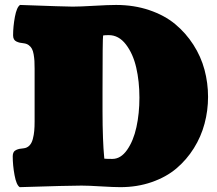

<svg xmlns="http://www.w3.org/2000/svg" viewBox="-20 -754 883 780"><path d="M436.5 -108.4Q470.7 -108.4 496.3 -145Q522 -181.6 534.2 -237.3Q546.4 -293 546.4 -357.4Q546.4 -423.3 533.4 -479.5Q520.5 -535.6 491.5 -573.5Q462.4 -611.3 421.9 -611.3Q406.2 -611.3 398.9 -609.9Q396.5 -598.1 396.5 -385.7V-304.2Q396.5 -241.7 398.4 -193.1Q400.4 -144.5 402.3 -127L403.8 -109.4Q414.1 -108.4 436.5 -108.4ZM60.1 6.3Q46.4 -2.4 39.1 -42.5Q31.7 -82.5 31.7 -119.6Q31.7 -128.9 35.2 -135.3Q38.6 -141.6 45.7 -144.8Q52.7 -147.9 58.6 -149.2Q64.5 -150.4 75.2 -151.4Q89.8 -152.8 99.4 -162.6Q108.9 -172.4 113.3 -189.2Q117.7 -206.1 119.1 -222.2Q120.6 -238.3 120.6 -260.3V-474.6Q120.6 -493.7 119.9 -506.3Q119.1 -519 116.7 -533.2Q114.3 -547.4 109.6 -555.9Q105 -564.5 96.7 -570.6Q88.4 -576.7 76.7 -578.1Q66.4 -579.1 60.3 -580.6Q54.2 -582 47.1 -585.2Q40 -588.4 36.6 -594.7Q33.2 -601.1 33.2 -610.4Q33.2 -646 40.5 -685.5Q47.9 -725.1 61.5 -733.9Q246.1 -727.1 275.4 -727.1Q303.7 -727.1 362.3 -730.5Q420.9 -733.9 451.7 -733.9Q524.4 -733.9 586.4 -712.9Q648.4 -691.9 691.7 -656Q734.9 -620.1 765.6 -572.3Q796.4 -524.4 810.8 -470.7Q825.2 -417 825.2 -360.4Q825.2 -304.7 811 -251.7Q796.9 -198.7 767.6 -151.9Q738.3 -105 696.8 -69.8Q655.3 -34.7 596.4 -14.2Q537.6 6.3 468.8 6.3Q441.9 6.3 390.4 3.2Q338.9 0 311 0Q258.8 0 60.1 6.3Z"/></svg>

Font: Coustard Black
Style: Regular
Weight: 900
Foundry: vernon adams
Version: Version 1.001;